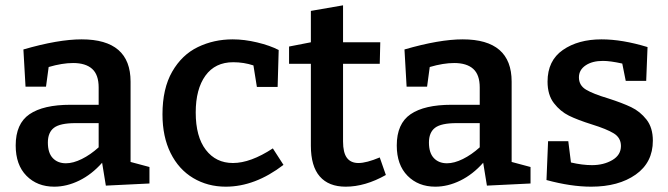

<svg xmlns="http://www.w3.org/2000/svg" viewBox="-20 -691 2513 722"><path d="M471 -82 542 -63V-1L378 7L364 -79Q325 -35 278 -12Q231 11 184 11Q120 11 79.5 -30Q39 -71 39 -144Q39 -226 91 -261.5Q143 -297 245 -297H351V-362Q351 -410 326.5 -432Q302 -454 255 -454Q214 -454 163 -439L153 -365H76L68 -505Q199 -543 287 -543Q471 -543 471 -384ZM351 -137V-228H264Q206 -228 183 -210.5Q160 -193 160 -155Q160 -116 178.5 -96.5Q197 -77 228 -77Q255 -77 287.5 -93Q320 -109 351 -137Z M1046 -71Q939 11 829 11Q761 11 706.5 -21.5Q652 -54 621.5 -115.5Q591 -177 591 -261Q591 -358 627.5 -421.5Q664 -485 724 -514Q784 -543 855 -543Q899 -543 947 -531.5Q995 -520 1028 -503L1024 -364H946L933 -445Q897 -457 857 -457Q789 -457 752.5 -406.5Q716 -356 716 -268Q716 -177 754 -127.5Q792 -78 856 -78Q922 -78 1006 -133Z M1431 -33Q1353 11 1280 11Q1216 11 1182.5 -27.5Q1149 -66 1149 -143V-451H1067V-516L1149 -532V-650L1270 -671V-532H1410L1408 -451H1270V-159Q1270 -117 1284.5 -97.5Q1299 -78 1328 -78Q1358 -78 1408 -99Z M1904 -82 1975 -63V-1L1811 7L1797 -79Q1758 -35 1711 -12Q1664 11 1617 11Q1553 11 1512.5 -30Q1472 -71 1472 -144Q1472 -226 1524 -261.5Q1576 -297 1678 -297H1784V-362Q1784 -410 1759.5 -432Q1735 -454 1688 -454Q1647 -454 1596 -439L1586 -365H1509L1501 -505Q1632 -543 1720 -543Q1904 -543 1904 -384ZM1784 -137V-228H1697Q1639 -228 1616 -210.5Q1593 -193 1593 -155Q1593 -116 1611.5 -96.5Q1630 -77 1661 -77Q1688 -77 1720.5 -93Q1753 -109 1784 -137Z M2267 -321Q2320 -304 2353.5 -288Q2387 -272 2411 -241.5Q2435 -211 2435 -162Q2435 -80 2370.5 -34.5Q2306 11 2203 11Q2127 11 2035 -14L2041 -160H2117L2127 -80Q2170 -70 2206 -70Q2250 -70 2282.5 -89Q2315 -108 2315 -142Q2315 -173 2288 -189.5Q2261 -206 2206 -223Q2152 -240 2119.5 -256Q2087 -272 2063 -303Q2039 -334 2039 -384Q2039 -463 2096.5 -503Q2154 -543 2242 -543Q2320 -543 2415 -514L2410 -387H2333L2320 -452Q2275 -462 2247 -462Q2207 -462 2182 -445Q2157 -428 2157 -400Q2157 -370 2183.5 -354Q2210 -338 2267 -321Z"/></svg>

Font: Bitter Pro SemiBold
Style: Regular
Weight: 600
Designer: Sol Matas, and Bitter project Authors
Foundry: Sol Matas
Version: Version 1.010